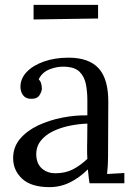

<svg xmlns="http://www.w3.org/2000/svg" viewBox="-20 -753 556 789"><path d="M348 0Q345 -17 344 -30Q343 -43 341 -57Q307 -23 267.5 -3.5Q228 16 184 16Q108 16 71 -18.5Q34 -53 34 -103Q34 -149 62.5 -182.5Q91 -216 136.5 -237.5Q182 -259 235.5 -269.5Q289 -280 339 -279V-341Q339 -376 333 -407Q327 -438 307 -458Q287 -478 243 -479Q214 -480 183.5 -468Q153 -456 139 -427Q147 -419 149.5 -408.5Q152 -398 152 -389Q152 -377 142 -361.5Q132 -346 107 -347Q86 -347 75 -361.5Q64 -376 64 -396Q64 -430 89.5 -457Q115 -484 160 -500Q205 -516 262 -516Q346 -516 386 -471.5Q426 -427 425 -331Q425 -275 424.5 -218.5Q424 -162 424 -106Q424 -90 423 -74Q422 -58 420 -38Q438 -39 455.5 -40Q473 -41 491 -42V0ZM339 -245Q305 -244 267.5 -236.5Q230 -229 198.5 -214Q167 -199 147.5 -174.5Q128 -150 129 -115Q131 -78 153.5 -59.5Q176 -41 207 -41Q248 -41 278.5 -56.5Q309 -72 339 -100Q338 -111 338 -124Q338 -137 338 -151Q338 -156 338.5 -183Q339 -210 339 -245ZM118 -673V-733H383V-677Z"/></svg>

Font: Lora
Style: Regular
Weight: 400
Designer: Olga Karpushina, Alexei Vanyashin (Cyrillic)
Foundry: Cyreal
Version: Version 3.005; ttfautohint (v1.8.4.7-5d5b)